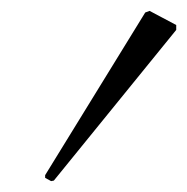

<svg xmlns="http://www.w3.org/2000/svg" viewBox="-20 -718 344 353"><path d="M247 -695 255 -698 304 -672V-663L79 -386L74 -385L63 -391V-396Z"/></svg>

Font: New Athena Unicode
Style: Italic
Weight: 400
Designer: J. Rusten 1997; rev. by R. Hancock 2001, 2002, rev. by D. Mastronarde 2002-2019
Foundry: Society for Classical Studies (formerly American Philological Association)
Version: Version 5.008